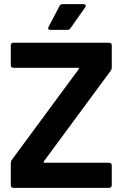

<svg xmlns="http://www.w3.org/2000/svg" viewBox="-20 -906 597 926"><path d="M32 -12V-120Q32 -128 37 -135L360 -573Q362 -575 360.5 -577Q359 -579 356 -579H44Q39 -579 35.5 -582.5Q32 -586 32 -591V-688Q32 -693 35.5 -696.5Q39 -700 44 -700H507Q512 -700 515.5 -696.5Q519 -693 519 -688V-580Q519 -572 514 -565L191 -127Q190 -125 191 -123Q192 -121 195 -121H507Q512 -121 515.5 -117.5Q519 -114 519 -109V-12Q519 -7 515.5 -3.5Q512 0 507 0H44Q39 0 35.5 -3.5Q32 -7 32 -12ZM214 -776 267 -877Q271 -886 282 -886H383Q390 -886 392.5 -881.5Q395 -877 391 -871L320 -770Q315 -762 306 -762H222Q215 -762 213 -766Q211 -770 214 -776Z"/></svg>

Font: Amber EN
Style: Bold
Weight: 700
Designer: Jeremy Tribby
Foundry: Tribby Type
Version: Version 1.408 November 24, 2021